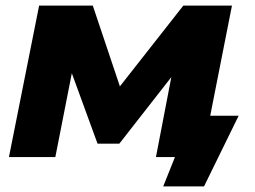

<svg xmlns="http://www.w3.org/2000/svg" viewBox="-20 -562 911 687"><path d="M120 -542H312L409 -253L636 -542H810L703 0H538L593 -286L407 -48H329L237 -300L178 0H12ZM564 105 606 0H538L572 -148H834L710 105Z"/></svg>

Font: Argentum Sans
Style: Bold Italic
Weight: 700
Italic angle: -11°
Designer: Julieta Ulanovsky (font), Cristiano Sobral (main changes and remaster)
Foundry: Julieta Ulanovsky (font), Cristiano Sobral (main changes and remaster)
Version: Version 2.007;June 15, 2022;FontCreator 14.0.0.2814 64-bit; 